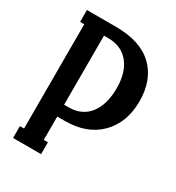

<svg xmlns="http://www.w3.org/2000/svg" viewBox="-165 -782 811 884"><g transform="rotate(30 240.5 -340.0)"><path d="M38.1 -617.2V-680.2H191.9Q323.7 -680.2 390.9 -615.2Q458 -550.3 458 -437Q458 -324.2 390.4 -255.6Q322.8 -187 205.1 -187H165V-63H187V0H38.1V-63H60.1V-617.2ZM165 -617.2V-250H188Q259.3 -250 298.1 -299.8Q336.9 -349.6 336.9 -437Q336.9 -520.5 297.6 -568.8Q258.3 -617.2 188 -617.2Z"/></g></svg>

Font: Margherita Bold
Style: Regular
Weight: 700
Designer: James Puckett
Foundry: Dunwich Type Founders
Version: Version 1.008;hotconv 1.0.109;makeotfexe 2.5.65596